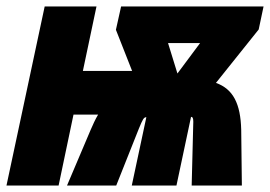

<svg xmlns="http://www.w3.org/2000/svg" viewBox="-33 -573 834 593"><path d="M-13 0H148L194 -219H270C261 -204 254 -188 247 -172L174 0H326L396 -176C408 -205 411 -211 419 -211L374 0H512L557 -212C562 -212 564 -208 564 -197L559 0H714L712 -172C710 -253 687 -298 634 -317L766 -482L781 -553H341L325 -481L375 -354H223L265 -553H105ZM515 -346 486 -440H585Z"/></svg>

Font: Noto Sans ExtraCondensed Black
Style: Italic
Weight: 900
Width: 2
Italic angle: -12°
Designer: Monotype Design Team
Foundry: Monotype Imaging Inc.
Version: Version 2.013